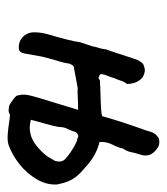

<svg xmlns="http://www.w3.org/2000/svg" viewBox="14 -452 451 520"><g transform="rotate(90 240.0 -192.5)"><path d="M374 10Q362 14 343.5 12.5Q325 11 310 8.5Q295 6 290 7Q284 11 278 10Q272 9 268 9Q266 9 255 1.5Q244 -6 240 -11Q236 -24 237 -35.5Q238 -47 246 -73L278 -178Q255 -178 240 -177Q225 -176 219 -177L160 -166Q157 -163 155.5 -160Q154 -157 153 -155Q151 -140 146.5 -126Q142 -112 139 -100.5Q136 -89 134 -81L125 -31Q123 -22 116 -18Q95 -15 81.5 -27.5Q68 -40 68 -59Q68 -74 71.5 -89Q75 -104 80 -119Q84 -134 88.5 -151.5Q93 -169 95 -184Q97 -190 100 -199Q103 -208 106 -217Q108 -228 110.5 -235Q113 -242 114 -253Q119 -266 125 -285Q131 -304 136.5 -320.5Q142 -337 143 -339Q146 -345 150.5 -351Q155 -357 171 -359Q187 -357 194.5 -348.5Q202 -340 205 -330Q208 -320 208 -311Q202 -303 199.5 -295Q197 -287 193 -278Q189 -265 185.5 -257Q182 -249 181 -240Q181 -238 185.5 -235.5Q190 -233 194 -234Q198 -238 203 -237.5Q208 -237 214 -238Q239 -239 261 -239.5Q283 -240 295 -243Q303 -271 311 -296Q319 -321 334 -363Q338 -378 342 -384.5Q346 -391 356 -397Q366 -399 373 -397Q380 -395 389 -387Q399 -378 401 -367.5Q403 -357 399 -346Q395 -334 392.5 -321.5Q390 -309 383 -300Q380 -286 372 -270.5Q364 -255 365 -236Q400 -228 431 -200Q449 -185 457.5 -174.5Q466 -164 471 -152.5Q476 -141 480 -122Q482 -93 466 -66Q450 -39 425.5 -19.5Q401 0 374 10ZM343 -49Q369 -55 396 -85Q401 -90 405.5 -97Q410 -104 416 -115Q419 -125 417.5 -132Q416 -139 410 -144Q404 -150 393 -157.5Q382 -165 371.5 -170.5Q361 -176 356 -176Q350 -180 345 -177.5Q340 -175 338 -171Q336 -162 331 -152.5Q326 -143 325 -135Q325 -126 321.5 -111.5Q318 -97 314 -83.5Q310 -70 308 -62L305 -50Q318 -47 326 -47Q334 -47 343 -49Z"/></g></svg>

Font: Caveat Medium
Style: Regular
Weight: 500
Designer: Pablo Impallari
Foundry: Pablo Impallari
Version: Version 2.000